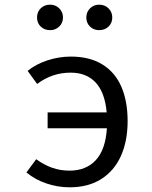

<svg xmlns="http://www.w3.org/2000/svg" viewBox="-20 -795 655 827"><path d="M529.7 -273.3Q529.7 -187.7 501 -123.6Q472.3 -59.5 416.2 -23.8Q360 11.8 280 11.8Q228.7 11.8 179.7 -4.9Q130.8 -21.5 93.8 -52.3L135.9 -109.2Q169.7 -84.6 204.9 -72.3Q240 -60 279.5 -60Q350.3 -60 392.3 -104.9Q434.4 -149.7 440.5 -242.6H185.1V-310.8H439.5Q431.8 -396.9 392.1 -439.5Q352.3 -482.1 284.6 -482.1Q204.1 -482.1 140 -433.3L99 -489.7Q134.9 -519 184.6 -535.1Q234.4 -551.3 285.1 -551.3Q366.2 -551.3 421 -517.4Q475.9 -483.6 502.8 -421.3Q529.7 -359 529.7 -273.3ZM139.5 -719.5Q139.5 -743.6 155.4 -759.2Q171.3 -774.9 195.9 -774.9Q219 -774.9 235.1 -759Q251.3 -743.1 251.3 -719.5Q251.3 -696.4 235.1 -680.8Q219 -665.1 195.9 -665.1Q171.3 -665.1 155.4 -680.5Q139.5 -695.9 139.5 -719.5ZM351.8 -719.5Q351.8 -743.1 367.7 -759Q383.6 -774.9 407.2 -774.9Q431.3 -774.9 447.4 -759Q463.6 -743.1 463.6 -719.5Q463.6 -695.9 447.4 -680.5Q431.3 -665.1 407.2 -665.1Q383.6 -665.1 367.7 -680.5Q351.8 -695.9 351.8 -719.5Z"/></svg>

Font: Fira Code
Style: Regular
Weight: 400
Designer: Carrois Corporate, Edenspiekermann AG, Nikita Prokopov
Foundry: Carrois Corporate, Edenspiekermann AG, Nikita Prokopov
Version: Version 5.002